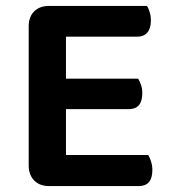

<svg xmlns="http://www.w3.org/2000/svg" viewBox="-20 -627 580 649"><path d="M146 2Q114 2 95.5 -17Q77 -36 77 -68V-538Q77 -570 95.5 -588.5Q114 -607 146 -607H477Q482 -599 486 -586Q490 -573 490 -557Q490 -531 478 -517Q466 -503 445 -503H203V-361H447Q452 -353 456.5 -340.5Q461 -328 461 -312Q461 -258 415 -258H203V-103H481Q486 -95 490.5 -81.5Q495 -68 495 -52Q495 2 449 2H146Z"/></svg>

Font: Baloo Bhaina 2 SemiBold
Style: Regular
Weight: 600
Designer: Yesha Goshar, Manish Minz, Shuchita Grover and Ek Type
Foundry: Ek Type
Version: Version 1.640;hotconv 1.0.111;makeotfexe 2.5.65597; ttfautoh